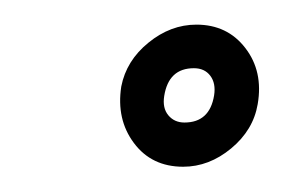

<svg xmlns="http://www.w3.org/2000/svg" viewBox="-20 -718 225 152"><path d="M125 -586Q100 -586 86 -604.8Q72 -623.5 76 -649.5Q80 -670 97.5 -684.2Q115 -698.5 135.5 -698.5Q160 -698.5 174.2 -680Q188.5 -661.5 184 -635.5Q180.5 -615 163 -600.5Q145.5 -586 125 -586ZM126 -621Q146 -621 149.5 -642.5Q151 -652 146.5 -658Q142 -664 133.5 -664Q113.5 -664 110 -642Q108.5 -632.5 113.2 -626.8Q118 -621 126 -621Z"/></svg>

Font: Anybody Medium
Style: Italic
Weight: 500
Italic angle: -10°
Designer: Tyler Finck
Foundry: Etcetera Type Company
Version: Version 1.010; ttfautohint (v1.8.3) -l 8 -r 50 -G 200 -x 14 